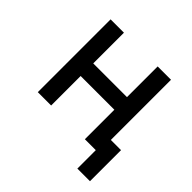

<svg xmlns="http://www.w3.org/2000/svg" viewBox="-184 -783 1119 1119"><g transform="rotate(45 375.0 -224.0)"><path d="M598 0H588V-104H702V152H598ZM120 -600H230V-347H508V-600H618V0H508V-243H230V0H120Z"/></g></svg>

Font: Martian Mono VF sWd Rg
Style: Regular
Weight: 400
Width: 6
Monospace: yes
Designer: Roman Shamin
Foundry: Evil Martians
Version: Version 1.100